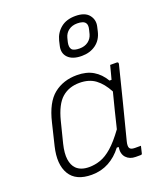

<svg xmlns="http://www.w3.org/2000/svg" viewBox="-154 -948 908 1061"><g transform="rotate(-20 300.0 -418.0)"><path d="M311 -536Q367 -536 406 -513Q445 -490 471 -446H483Q488 -463 492.5 -481.5Q497 -500 504 -526H542Q554 -526 551 -513Q526 -411 499 -306Q472 -201 446 -99Q439 -72 445 -60Q451 -48 476 -48H511Q509 -39 506 -27Q503 -15 501 -6Q500 0 492 0H463Q428 0 407.5 -22Q387 -44 393 -84H382Q348 -39 302.5 -14.5Q257 10 202 10Q109 10 73.5 -49.5Q38 -109 62 -209L93 -337Q119 -447 175 -491.5Q231 -536 311 -536ZM128 -61Q154 -35 203 -35Q237 -35 270 -46.5Q303 -58 338.5 -89Q374 -120 417 -179Q429 -230 442 -281Q455 -332 468 -383Q440 -436 403 -463.5Q366 -491 310 -491Q248 -491 206.5 -455Q165 -419 142 -329L111 -206Q98 -153 103 -117Q108 -81 128 -61ZM415 -846Q471 -846 494.5 -816.5Q518 -787 509 -749L503 -723Q492 -676 457.5 -651Q423 -626 375 -626Q320 -626 294 -653Q268 -680 279 -723L285 -749Q296 -792 329 -819Q362 -846 415 -846ZM411 -804Q381 -804 360.5 -789Q340 -774 333 -748L327 -724Q321 -696 332 -682Q338 -675 350 -672Q362 -669 377 -669Q407 -669 427.5 -684Q448 -699 455 -724L461 -748Q468 -774 459 -787Q453 -796 440.5 -800Q428 -804 411 -804Z"/></g></svg>

Font: Recursive Mn Lnr St Lt
Style: Italic
Weight: 300
Italic angle: -15°
Monospace: yes
Version: Version 1.079;hotconv 1.0.112;makeotfexe 2.5.65598; ttfautoh